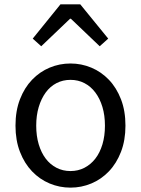

<svg xmlns="http://www.w3.org/2000/svg" viewBox="-20 -847 646 880"><path d="M303 13Q253 13 207.5 -6Q162 -25 127 -61.5Q92 -98 71.5 -151Q51 -204 51 -271Q51 -339 71.5 -392Q92 -445 127 -481.5Q162 -518 207.5 -537Q253 -556 303 -556Q353 -556 398.5 -537Q444 -518 479 -481.5Q514 -445 534.5 -392Q555 -339 555 -271Q555 -204 534.5 -151Q514 -98 479 -61.5Q444 -25 398.5 -6Q353 13 303 13ZM303 -63Q338 -63 367 -78Q396 -93 417 -120Q438 -147 449.5 -185.5Q461 -224 461 -271Q461 -318 449.5 -356.5Q438 -395 417 -423Q396 -451 367 -466Q338 -481 303 -481Q268 -481 239 -466Q210 -451 189.5 -423Q169 -395 157.5 -356.5Q146 -318 146 -271Q146 -224 157.5 -185.5Q169 -147 189.5 -120Q210 -93 239 -78Q268 -63 303 -63ZM257 -827H348L476 -670L437 -635L305 -761H301L169 -635L130 -670Z"/></svg>

Font: Kinto Sans
Style: Regular
Weight: 400
Designer: Authors: Ryoko NISHIZUKA  (kana & ideographs); Paul D. Hunt (Latin, Greek & Cyrillic); Wenlong ZHANG  (bopomofo); Sandol
Foundry: Adobe Systems Incorporated, ookami Inc.
Version: Version 0.001